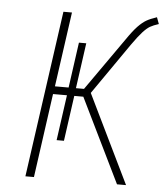

<svg xmlns="http://www.w3.org/2000/svg" viewBox="-51 -738 672 783"><g transform="rotate(5 285.0 -346.5)"><path d="M463 -571 318 -362 494 0H457L289 -344H252L226 -158H196L222 -344H165L117 0H82L178 -682H213L170 -376H226L252 -562H282L256 -376H289L440 -591Q466 -629 484 -647.5Q502 -666 517.5 -675Q533 -684 560 -693L570 -666Q548 -659 535 -651.5Q522 -644 505.5 -626Q489 -608 463 -571Z"/></g></svg>

Font: FiraGO UltraLight
Style: Italic
Weight: 200
Italic angle: -8°
Designer: bBox Type GmbH
Foundry: bBox Type GmbH
Version: Version 1.001